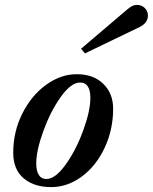

<svg xmlns="http://www.w3.org/2000/svg" viewBox="-20 -755 624 784"><path d="M34 -131Q34 -217 71 -291Q108 -365 168 -408.5Q228 -452 293 -452Q362 -452 402 -412.5Q442 -373 442 -311Q442 -226 407.5 -152Q373 -78 314.5 -34.5Q256 9 189 9Q119 9 76.5 -27Q34 -63 34 -131ZM349 -355Q349 -418 307 -418Q270 -418 228 -359Q186 -300 157 -220Q128 -140 128 -88Q128 -57 138.5 -40.5Q149 -24 169 -24Q206 -24 248.5 -83.5Q291 -143 320 -223Q349 -303 349 -355ZM311 -556 499 -716Q511 -726 520 -730.5Q529 -735 540 -735Q558 -735 571 -722.5Q584 -710 584 -691Q584 -662 551 -645L327 -537Z"/></svg>

Font: Ibarra Real Nova
Style: Bold Italic
Weight: 700
Italic angle: -22°
Designer: Jose Maria Ribagorda & Octavio Pardo
Foundry: Octavio Pardo
Version: Version 1.014